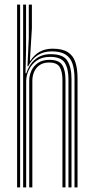

<svg xmlns="http://www.w3.org/2000/svg" viewBox="-20 -820 411 840"><path d="M306 0V-475.5Q306 -513.8 297.4 -540.5Q288.8 -567.2 267.1 -581.2Q245.5 -595.2 206.2 -595.2Q170.8 -595.2 145 -578.5Q119.2 -561.8 103.8 -530.5H100.2L106 -654.8V-800H119.5V-696L110.8 -554.2H113.2Q128.5 -579.2 153 -593.1Q177.5 -607 209.8 -607Q253 -607 276.6 -591.9Q300.2 -576.8 309.8 -547.9Q319.2 -519 319.2 -477.8V0ZM54.8 0V-800H68V0ZM107.8 0V-466Q107.8 -489.5 117.4 -510.6Q127 -531.8 146.6 -545Q166.2 -558.2 196.2 -558.2Q237.8 -558.2 252.1 -535.6Q266.5 -513 266.5 -471.2V0H253.2V-470.5Q253.2 -505.8 241.5 -526.1Q229.8 -546.5 194.5 -546.5Q169.8 -546.5 153.5 -535.2Q137.2 -524 129.4 -505.9Q121.5 -487.8 121.5 -466.8V0ZM81.2 0V-800H94V-602.5L91.5 -499.5H95Q107.5 -538.5 135 -561Q162.5 -583.5 203 -583Q257.2 -582.8 275 -553.9Q292.8 -525 292.8 -474.8V0H279.5V-473.2Q279.5 -520.5 262.9 -545.9Q246.2 -571.2 199 -571.2Q163.8 -571.2 140.6 -554.8Q117.5 -538.2 106 -513.6Q94.5 -489 94.5 -464.8V0Z"/></svg>

Font: Big Shoulders Inline Display Thin
Style: Regular
Weight: 400
Version: Version 2.002